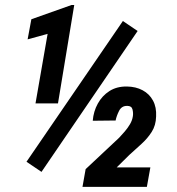

<svg xmlns="http://www.w3.org/2000/svg" viewBox="-20 -730 691 750"><path d="M517.6 -608.9 142.1 -58.6 83.5 -98.1 460 -647.9ZM270 -710.4 206.5 -326.2H118.7L166 -597.7L87.9 -576.2L102.5 -654.8L259.3 -710.4ZM567.4 -76.2 553.7 0H302.2L314.5 -69.3L445.3 -191.9Q456.1 -203.1 467.5 -216.6Q479 -230 487.8 -244.9Q496.6 -259.8 499 -275.9Q501 -288.6 497.6 -302.5Q494.1 -316.4 477.1 -316.4Q455.1 -316.9 445.1 -296.9Q435.1 -276.9 431.6 -259.3L342.3 -258.3Q345.2 -294.9 362.1 -325.4Q378.9 -356 407.5 -374.3Q436 -392.6 475.6 -392.1Q510.7 -391.6 537.1 -377.4Q563.5 -363.3 577.6 -337.2Q591.8 -311 589.8 -274.9Q588.9 -240.2 572.5 -214.6Q556.2 -189 532.5 -167.7Q508.8 -146.5 485.4 -125L436 -76.2Z"/></svg>

Font: Roboto Condensed SemiBold
Style: Italic
Weight: 600
Italic angle: -12°
Designer: Christian Robertson
Foundry: Google
Version: Version 3.008; 2023